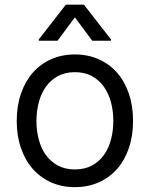

<svg xmlns="http://www.w3.org/2000/svg" viewBox="-20 -784 637 816"><path d="M298.3 11.4Q242.9 11.4 197.4 -8.9Q152 -29.1 119.5 -65.9Q87 -102.6 69.1 -154.7Q51.1 -206.7 51.1 -269.9Q51.1 -333.8 69.1 -386Q87 -438.2 119.5 -475.1Q152 -512.1 197.4 -532.3Q242.9 -552.6 298.3 -552.6Q353.7 -552.6 399.3 -532.3Q445 -512.1 477.5 -475.1Q509.9 -438.2 527.7 -386Q545.5 -333.8 545.5 -269.9Q545.5 -206.7 527.7 -154.7Q509.9 -102.6 477.5 -65.9Q445 -29.1 399.3 -8.9Q353.7 11.4 298.3 11.4ZM298.3 -63.9Q340.6 -63.9 371.3 -80.8Q402 -97.7 422.1 -125.9Q442.1 -154.1 451.9 -191.6Q461.6 -229 461.6 -269.9Q461.6 -311.1 451.9 -348.5Q442.1 -386 422.1 -414.6Q402 -443.2 371.3 -460.2Q340.6 -477.3 298.3 -477.3Q256.4 -477.3 225.5 -460.2Q194.6 -443.2 174.5 -414.6Q154.5 -386 144.7 -348.5Q134.9 -311.1 134.9 -269.9Q134.9 -229 144.7 -191.6Q154.5 -154.1 174.5 -125.9Q194.6 -97.7 225.5 -80.8Q256.4 -63.9 298.3 -63.9ZM298.3 -710.2 224.4 -610.8H144.9V-616.5L259.9 -764.2H336.6L451.7 -616.5V-610.8H372.2Z"/></svg>

Font: Fast_Sans-Dotted
Style: Regular
Weight: 400
Version: Version 3.018